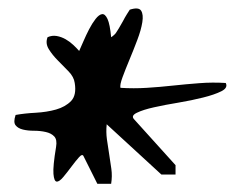

<svg xmlns="http://www.w3.org/2000/svg" viewBox="-20 -454 586 463"><path d="M181.6 -77.1Q178.7 -84 170.4 -74.7Q162.1 -65.4 152.3 -52.2Q142.6 -39.1 132.8 -27.3Q123 -15.6 116.7 -16.1Q110.4 -16.6 108.9 -34.7Q107.4 -52.7 115.2 -99.6Q118.2 -117.2 110.8 -125Q103.5 -132.8 90.3 -135.7Q77.1 -138.7 62 -138.7Q46.9 -138.7 35.2 -141.6Q23.4 -144.5 17.6 -151.9Q11.7 -159.2 17.6 -176.8Q39.1 -180.7 65.9 -182.1Q92.8 -183.6 115.2 -189.9Q137.7 -196.3 151.4 -210.4Q165 -224.6 160.2 -253.9Q158.2 -268.6 145.5 -281.7Q132.8 -294.9 119.6 -308.1Q106.4 -321.3 97.7 -335.4Q88.9 -349.6 94.7 -364.3Q105.5 -369.1 116.7 -367.2Q127.9 -365.2 138.2 -359.4Q148.4 -353.5 156.7 -345.7Q165 -337.9 170.9 -331.1Q174.8 -339.8 181.2 -354.5Q187.5 -369.1 194.8 -383.3Q202.1 -397.5 210.4 -408.2Q218.8 -418.9 226.1 -419.9Q233.4 -420.9 239.3 -408.2Q245.1 -395.5 248 -364.3Q250 -365.2 254.4 -369.1Q258.8 -373 259.8 -375Q261.7 -377.9 266.6 -385.7Q271.5 -393.6 276.4 -402.8Q281.2 -412.1 286.1 -419.9Q291 -427.7 293 -430.7Q314.5 -437.5 320.3 -428.2Q326.2 -418.9 323.2 -400.4Q320.3 -381.8 311 -357.4Q301.8 -333 292 -309.6Q282.2 -286.1 275.4 -267.6Q268.6 -249 270.5 -242.2Q302.7 -240.2 334 -242.2Q365.2 -244.1 397 -247.6Q428.7 -251 460.4 -253.4Q492.2 -255.9 524.4 -253.9Q530.3 -242.2 513.7 -233.9Q497.1 -225.6 469.7 -218.8Q442.4 -211.9 410.2 -206.5Q377.9 -201.2 351.6 -195.3Q325.2 -189.5 310.1 -182.1Q294.9 -174.8 303.7 -166L403.3 -55.7V-33.2H369.1L237.3 -154.3Q235.4 -135.7 237.8 -118.2Q240.2 -100.6 243.2 -82.5Q246.1 -64.5 248.5 -46.9Q251 -29.3 248 -10.7H214.8L181.6 -77.1Z"/></svg>

Font: Nothing You Could Do
Style: Regular
Weight: 400
Version: Version 1.005